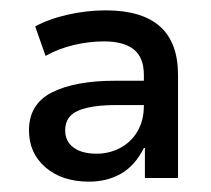

<svg xmlns="http://www.w3.org/2000/svg" viewBox="-20 -734 408 371"><path d="M152 -383Q100 -383 68 -410.5Q36 -438 36 -482Q36 -533 80.5 -555.5Q125 -578 203 -578H264V-531H204Q172 -531 149.5 -526Q127 -521 116.5 -510.5Q106 -500 106 -482Q106 -461 122 -449Q138 -437 167 -437Q191 -437 212 -448Q233 -459 245.5 -480Q258 -501 258 -530V-589Q258 -623 238.5 -638.5Q219 -654 181 -654Q152 -654 122.5 -647Q93 -640 68 -626L48 -683Q76 -698 112.5 -706Q149 -714 184 -714Q254 -714 289 -683Q324 -652 324 -589V-390H260V-448H258Q241 -414 214 -398.5Q187 -383 152 -383Z"/></svg>

Font: Nunito Sans 12pt ExtraLight 7pt Medium
Style: Regular
Weight: 500
Version: Version 3.101;gftools[0.9.27]